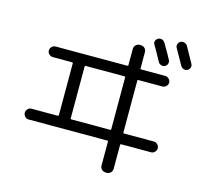

<svg xmlns="http://www.w3.org/2000/svg" viewBox="-122 -974 1244 1162"><g transform="rotate(15 500.0 -393.0)"><path d="M776.4 -801.8Q818.4 -730.5 830.1 -707Q835.9 -696.3 832 -684.1Q828.1 -671.9 816.9 -666Q805.7 -660.2 793 -664.6Q780.3 -668.9 774.4 -679.7Q734.4 -753.9 721.7 -773.4Q714.8 -784.2 718.3 -795.9Q721.7 -807.6 732.9 -814Q744.1 -820.3 756.3 -816.9Q768.6 -813.5 776.4 -801.8ZM869.1 -831.1Q880.9 -836.9 893.6 -833Q906.2 -829.1 913.1 -818.4Q931.6 -786.1 967.8 -719.7Q973.6 -709 969.7 -696.8Q965.8 -684.6 955.1 -678.7Q943.4 -672.9 930.7 -676.8Q918 -680.7 911.1 -693.4Q880.9 -747.1 857.4 -789.1Q850.6 -799.8 854.5 -812.5Q858.4 -825.2 869.1 -831.1ZM347.7 -537.1V-211.9Q347.7 -207 352.5 -207H596.7Q601.6 -207 601.6 -211.9V-537.1Q601.6 -542 596.7 -542H352.5Q347.7 -542 347.7 -537.1ZM102.5 -139.6Q89.8 -139.6 80.1 -149.9Q70.3 -160.2 70.3 -172.9Q70.3 -186.5 80.1 -196.8Q89.8 -207 102.5 -207H267.6Q272.5 -207 273.4 -211.9V-537.1Q273.4 -542 267.6 -542H147.5Q133.8 -542 123.5 -551.8Q113.3 -561.5 113.3 -574.7Q113.3 -587.9 123 -598.1Q132.8 -608.4 147.5 -608.4H596.7Q601.6 -608.4 601.6 -613.3V-714.8Q601.6 -729.5 611.8 -739.7Q622.1 -750 636.7 -750H642.6Q657.2 -750 667.5 -740.2Q677.7 -730.5 677.7 -714.8V-613.3Q677.7 -608.4 682.6 -608.4H833Q846.7 -608.4 856.9 -598.1Q867.2 -587.9 867.2 -574.7Q867.2 -561.5 856.9 -551.8Q846.7 -542 833 -542H682.6Q677.7 -542 677.7 -537.1V-211.9Q677.7 -207 682.6 -207H870.1Q882.8 -207 893.1 -196.8Q903.3 -186.5 903.3 -172.9Q903.3 -160.2 893.6 -149.9Q883.8 -139.6 870.1 -139.6H682.6Q677.7 -139.6 677.7 -134.8V14.6Q677.7 29.3 668 39.6Q658.2 49.8 642.6 49.8H636.7Q622.1 49.8 611.8 40Q601.6 30.3 601.6 14.6V-134.8Q601.6 -139.6 596.7 -139.6Z"/></g></svg>

Font: Rounded-L Mgen+ 2m regular
Style: Regular
Weight: 400
Designer: [Source Han Sans]
Ryoko NISHIZUKA  (kana & ideographs); Paul D. Hunt (Latin, Greek & Cyrillic); Wenlong ZHANG  (bopomofo
Version: Version 1.059.20150602